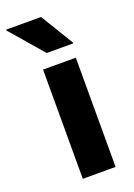

<svg xmlns="http://www.w3.org/2000/svg" viewBox="-172 -771 577 826"><g transform="rotate(-20 116.5 -358.0)"><path d="M58.3 0V-500H208.3V0ZM97.5 -561.7 -32.5 -712.5V-715.8H127.5L219.2 -565V-561.7Z"/></g></svg>

Font: Funnel Sans Light ExtraBold
Style: Regular
Weight: 800
Version: Version 1.000